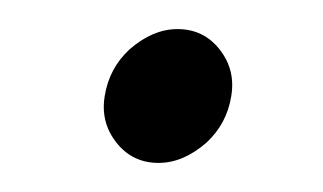

<svg xmlns="http://www.w3.org/2000/svg" viewBox="-20 -98 222 132"><path d="M139 -32Q142 -50 131 -64Q120 -78 102 -78Q85 -78 69 -64Q55 -51 52 -32Q49 -14 60 0Q71 14 89 14Q106 14 122 0Q136 -13 139 -32Z"/></svg>

Font: Unageo
Style: Light-Italic
Weight: 300
Designer: Richard Sepsi
Foundry: Richard Sepsi
Version: Version 2.000